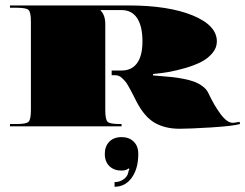

<svg xmlns="http://www.w3.org/2000/svg" viewBox="-20 -475 923 722"><path d="M500 103.6Q500 159.1 475.5 193.2Q451 227.3 410.8 227.3V209.8Q430.1 209.8 444.9 199.1Q459.8 188.4 462.4 173.1Q463.7 165.2 466.8 160.8L463.3 158.2Q461.1 161.3 453.5 163.9Q445.8 166.5 437.1 166.5Q408.7 166.5 391.4 149.7Q374.1 132.9 374.1 103.6Q374.1 75.2 391 57.9Q407.8 40.6 437.1 40.6Q465.5 40.6 482.7 57.5Q500 74.3 500 103.6ZM17.5 -454.5H463.3Q612.8 -454.5 704.1 -417.2Q795.5 -379.8 795.5 -319.1Q795.5 -295 778.4 -274.9Q761.4 -254.8 736 -241.9Q710.7 -229 676.8 -219.2Q642.9 -209.4 613.6 -204.3Q584.4 -199.3 555.5 -196.7V-191.4Q564.2 -190.6 588.3 -188.6Q612.3 -186.6 629.2 -184.9Q646 -183.1 669.8 -178.5Q693.6 -174 710.2 -167.8Q726.8 -161.7 741.9 -150.6Q757 -139.4 763.5 -125Q785.4 -78.2 809.7 -45.7Q833.9 -13.1 855.8 -13.1Q861 -13.1 880.7 -17L882.9 -8.7Q855.8 -0.9 773.8 4.2Q691.9 9.2 655.2 9.2Q601.4 9.2 562.7 -12.7Q524 -34.5 493.9 -91.8Q489.9 -99.7 482.7 -113.9Q475.5 -128.1 471.6 -135.3Q467.7 -142.5 461.5 -153.4Q455.4 -164.3 450.4 -169.8Q445.4 -175.3 439 -181.4Q432.7 -187.5 425.9 -189.9Q419.1 -192.3 411.3 -192.3H399.9V-209.8H437.1Q475.5 -209.8 495.6 -237.8Q515.7 -265.7 515.7 -319.1Q515.7 -376.7 495.6 -406.9Q475.5 -437.1 437.1 -437.1H358.4V-435.3Q375.9 -417.8 375.9 -384.6V-61.2Q375.9 -25.8 384.4 -17.3Q392.9 -8.7 428.3 -8.7H437.1V0H17.5V-8.7H43.7Q79.1 -8.7 87.6 -17.3Q96.2 -25.8 96.2 -61.2V-393.4Q96.2 -428.8 87.6 -437.3Q79.1 -445.8 43.7 -445.8H17.5Z"/></svg>

Font: FoglihtenBlackPcs
Style: BlackPcs
Weight: 900
Version: Version 0.75